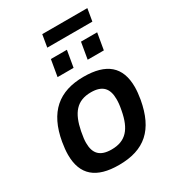

<svg xmlns="http://www.w3.org/2000/svg" viewBox="-209 -991 1016 1121"><g transform="rotate(-30 299.0 -431.0)"><path d="M239 -791H543L557 -874H253ZM205 -612H313L332 -723H224ZM408 -612H517L536 -723H427ZM260 12C433 12 526 -71 559 -255C564 -285 567 -312 567 -337C567 -474 490 -538 337 -538C171 -538 71 -455 39 -271C34 -241 31 -213 31 -188C31 -52 108 12 260 12ZM268 -88C191 -88 157 -123 157 -196C157 -213 159 -234 166 -270C188 -381 233 -438 329 -438C406 -438 439 -401 439 -329C439 -311 438 -291 431 -256C410 -143 364 -88 268 -88Z"/></g></svg>

Font: Archivo SemiBold
Style: Italic
Weight: 600
Italic angle: -10°
Designer: Hector Gatti
Foundry: Omnibus-Type
Version: Version 2.001